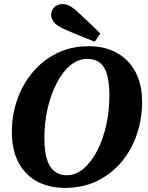

<svg xmlns="http://www.w3.org/2000/svg" viewBox="-20 -901 726 939"><path d="M298 18Q223 18 164.5 -12Q106 -42 72 -103.5Q38 -165 38 -257Q38 -337 63.5 -411.5Q89 -486 138 -545.5Q187 -605 257 -640Q327 -675 415 -675Q492 -675 550.5 -643Q609 -611 642 -550Q675 -489 675 -402Q675 -320 649.5 -244.5Q624 -169 575 -110Q526 -51 456 -16.5Q386 18 298 18ZM307 -44Q351 -44 389 -76.5Q427 -109 455.5 -164Q484 -219 499.5 -289Q515 -359 515 -434Q515 -526 489.5 -569.5Q464 -613 407 -613Q362 -613 324 -581.5Q286 -550 257.5 -495Q229 -440 213 -371Q197 -302 197 -227Q197 -133 224.5 -88.5Q252 -44 307 -44ZM471 -737 443 -697Q406 -712 367.5 -727.5Q329 -743 291 -760Q256 -776 243 -793.5Q230 -811 230 -828Q230 -849 245 -865Q260 -881 285 -881Q305 -881 323 -871Q341 -861 365 -838Q391 -814 418 -788.5Q445 -763 471 -737Z"/></svg>

Font: Source Serif 4 SmText
Style: Bold Italic
Weight: 700
Italic angle: -12°
Designer: Frank Grießhammer
Foundry: Adobe
Version: Version 4.005;hotconv 1.1.0;makeotfexe 2.6.0